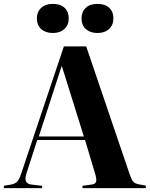

<svg xmlns="http://www.w3.org/2000/svg" viewBox="-25 -969 771 989"><path d="M-5 0V-12L30 -18Q48 -21 60 -30Q72 -39 84 -74L304 -730H419L642 -74Q652 -44 661 -33.5Q670 -23 693 -19L726 -13V0H400V-12L444 -18Q465 -20 469.5 -31.5Q474 -43 466 -71L413 -248H167L111 -75Q102 -47 109.5 -33.5Q117 -20 140 -18L192 -12V0ZM175 -266H407L294 -627H292ZM477 -799Q440 -799 417.5 -819Q395 -839 395 -874Q395 -908 416.5 -928.5Q438 -949 477 -949Q516 -949 537.5 -929Q559 -909 559 -874Q559 -840 536.5 -819.5Q514 -799 477 -799ZM247 -799Q210 -799 187.5 -819Q165 -839 165 -874Q165 -908 187 -928.5Q209 -949 247 -949Q286 -949 307.5 -929Q329 -909 329 -874Q329 -840 306.5 -819.5Q284 -799 247 -799Z"/></svg>

Font: Literata 72pt
Style: Bold
Weight: 700
Designer: Latin by Veronika Burian and Jose Scaglione. Greek by Irene Vlachou. Cyrillic by Vera Evstafieva.
Foundry: TypeTogether
Version: Version 3.002